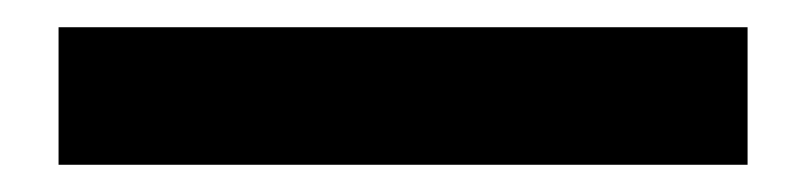

<svg xmlns="http://www.w3.org/2000/svg" viewBox="-20 20 592 141"><path d="M529 141H23V40H529Z"/></svg>

Font: Hind Kochi SemiBold
Style: Regular
Weight: 600
Designer: Dhruvi Tolia
Foundry: Indian Type Foundry
Version: Version 0.702;PS 1.0;hotconv 1.0.81;makeotf.lib2.5.63406